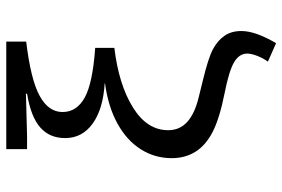

<svg xmlns="http://www.w3.org/2000/svg" viewBox="-170 -596 939 640"><g transform="rotate(-90 300.0 -275.5)"><path d="M93.3 -172.9Q93.3 -229.5 122.8 -276.1Q152.3 -322.8 208.3 -353.8Q264.2 -384.8 342.8 -395.5V-396.5Q256.3 -401.9 208.3 -436.8Q160.2 -471.7 160.2 -528.3Q160.2 -580.1 195.6 -611.3Q231 -642.6 308.1 -655.3V-659.2L294.4 -658.7L169.4 -655.3H123.5V-724.6H481.9V-658.2Q355.5 -643.1 301.3 -613.5Q247.1 -584 247.1 -537.1Q247.1 -489.7 295.2 -463.1Q343.3 -436.5 460.9 -428.2V-364.3Q338.4 -349.6 262.5 -302.5Q186.5 -255.4 186.5 -185.1Q186.5 -146.5 213.9 -121.6Q241.2 -96.7 294.9 -83.5L354.5 -68.8Q426.8 -51.3 455.6 -36.1Q484.4 -21 500.7 2Q517.1 24.9 517.1 59.1Q517.1 106 476.6 174.8L415 147.5Q426.3 132.3 434.1 112.3Q441.9 92.3 441.9 78.6Q441.9 51.8 412.8 34.7Q383.8 17.6 308.6 2.9Q225.6 -13.7 180.9 -36.6Q136.2 -59.6 114.7 -94Q93.3 -128.4 93.3 -172.9Z"/></g></svg>

Font: Courier New
Style: Regular
Weight: 400
Designer: Steve Matteson
Foundry: Ascender Corporation
Version: Version 2.00.3